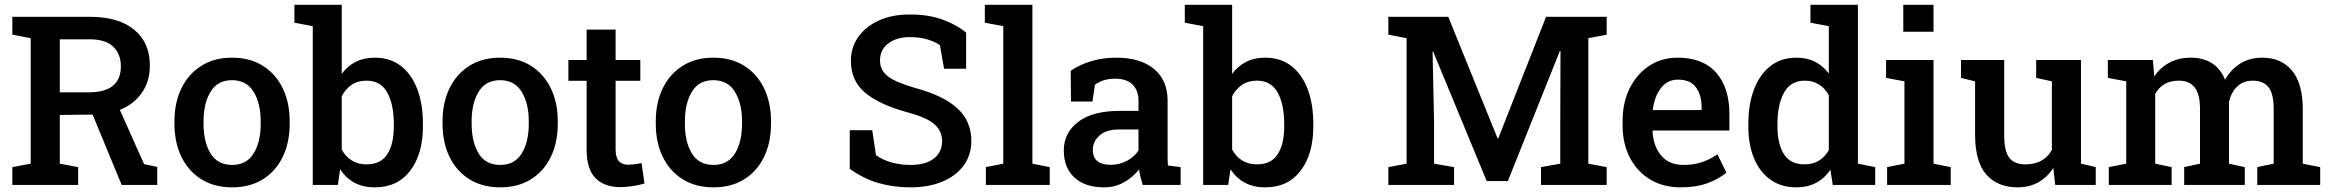

<svg xmlns="http://www.w3.org/2000/svg" viewBox="-20 -782 9857 812"><path d="M32.2 0V-75.2L109.9 -89.8V-620.6L32.2 -635.3V-710.9H360.8Q481 -710.9 547.4 -656.5Q613.8 -602.1 613.8 -504.9Q613.8 -438 579.8 -389.4Q545.9 -340.8 486.8 -317.4L589.4 -87.9L645 -76.2V0H494.6L371.6 -297.4L232.9 -295.9V-89.8L310.5 -75.2V0ZM232.9 -391.6H355.5Q424.8 -391.6 458 -419.7Q491.2 -447.8 491.2 -501.5Q491.2 -553.7 458.7 -584.7Q426.3 -615.7 360.8 -615.7H232.9Z M961.9 10.3Q885.7 10.3 831.1 -24.2Q776.4 -58.6 747.1 -119.1Q717.8 -179.7 717.8 -258.8V-269Q717.8 -347.7 747.1 -408.2Q776.4 -468.8 831.1 -503.4Q885.7 -538.1 960.9 -538.1Q1037.1 -538.1 1091.8 -503.7Q1146.5 -469.2 1175.8 -408.4Q1205.1 -347.7 1205.1 -269V-258.8Q1205.1 -179.2 1175.8 -118.7Q1146.5 -58.1 1092 -23.9Q1037.6 10.3 961.9 10.3ZM961.9 -84.5Q1022.9 -84.5 1052.7 -133.1Q1082.5 -181.6 1082.5 -258.8V-269Q1082.5 -344.7 1052.5 -393.8Q1022.5 -442.9 960.9 -442.9Q899.9 -442.9 870.4 -393.8Q840.8 -344.7 840.8 -269V-258.8Q840.8 -181.6 870.4 -133.1Q899.9 -84.5 961.9 -84.5Z M1565.4 10.3Q1515.1 10.3 1479 -9.3Q1442.9 -28.8 1418.5 -65.9L1408.7 0H1302.7V-671.4L1225.1 -686V-761.7H1425.3V-469.7Q1449.2 -502.4 1484.1 -520.3Q1519 -538.1 1565.4 -538.1Q1629.9 -538.1 1675.3 -503.2Q1720.7 -468.3 1744.6 -405.3Q1768.6 -342.3 1768.6 -257.3V-247.1Q1768.6 -130.9 1715.1 -60.3Q1661.6 10.3 1565.4 10.3ZM1529.8 -86.9Q1590.3 -86.9 1617.9 -129.6Q1645.5 -172.4 1645.5 -247.1V-257.3Q1645.5 -340.8 1617.7 -390.9Q1589.8 -440.9 1530.3 -440.9Q1493.2 -440.9 1467 -423.1Q1440.9 -405.3 1425.3 -375V-149.4Q1441.4 -119.6 1467.8 -103.3Q1494.1 -86.9 1529.8 -86.9Z M2095.7 10.3Q2019.5 10.3 1964.8 -24.2Q1910.2 -58.6 1880.9 -119.1Q1851.6 -179.7 1851.6 -258.8V-269Q1851.6 -347.7 1880.9 -408.2Q1910.2 -468.8 1964.8 -503.4Q2019.5 -538.1 2094.7 -538.1Q2170.9 -538.1 2225.6 -503.7Q2280.3 -469.2 2309.6 -408.4Q2338.9 -347.7 2338.9 -269V-258.8Q2338.9 -179.2 2309.6 -118.7Q2280.3 -58.1 2225.8 -23.9Q2171.4 10.3 2095.7 10.3ZM2095.7 -84.5Q2156.7 -84.5 2186.5 -133.1Q2216.3 -181.6 2216.3 -258.8V-269Q2216.3 -344.7 2186.3 -393.8Q2156.2 -442.9 2094.7 -442.9Q2033.7 -442.9 2004.2 -393.8Q1974.6 -344.7 1974.6 -269V-258.8Q1974.6 -181.6 2004.2 -133.1Q2033.7 -84.5 2095.7 -84.5Z M2603.5 9.3Q2536.1 9.3 2498.5 -28.6Q2460.9 -66.4 2460.9 -149.4V-440.4H2383.8V-528.3H2460.9V-656.7H2583.5V-528.3H2688V-440.4H2583.5V-149.4Q2583.5 -115.7 2597.4 -100.6Q2611.3 -85.4 2635.3 -85.4Q2648.9 -85.4 2665.8 -87.6Q2682.6 -89.8 2693.4 -92.3L2705.6 -5.9Q2684.6 0.5 2656.7 4.9Q2628.9 9.3 2603.5 9.3Z M2997.6 10.3Q2921.4 10.3 2866.7 -24.2Q2812 -58.6 2782.7 -119.1Q2753.4 -179.7 2753.4 -258.8V-269Q2753.4 -347.7 2782.7 -408.2Q2812 -468.8 2866.7 -503.4Q2921.4 -538.1 2996.6 -538.1Q3072.8 -538.1 3127.4 -503.7Q3182.1 -469.2 3211.4 -408.4Q3240.7 -347.7 3240.7 -269V-258.8Q3240.7 -179.2 3211.4 -118.7Q3182.1 -58.1 3127.7 -23.9Q3073.2 10.3 2997.6 10.3ZM2997.6 -84.5Q3058.6 -84.5 3088.4 -133.1Q3118.2 -181.6 3118.2 -258.8V-269Q3118.2 -344.7 3088.1 -393.8Q3058.1 -442.9 2996.6 -442.9Q2935.5 -442.9 2906 -393.8Q2876.5 -344.7 2876.5 -269V-258.8Q2876.5 -181.6 2906 -133.1Q2935.5 -84.5 2997.6 -84.5Z M3830.6 10.3Q3758.3 10.3 3695.6 -7.8Q3632.8 -25.9 3573.7 -67.9V-231.4H3668.9L3684.6 -126Q3710 -106.9 3748.3 -95.7Q3786.6 -84.5 3830.6 -84.5Q3895 -84.5 3929.7 -111.8Q3964.4 -139.2 3964.4 -185.1Q3964.4 -227.5 3932.4 -256.1Q3900.4 -284.7 3819.3 -306.6Q3699.7 -338.9 3639.2 -389.6Q3578.6 -440.4 3578.6 -524.4Q3578.6 -581.5 3609.6 -625.5Q3640.6 -669.4 3695.8 -694.8Q3751 -720.2 3823.2 -720.7Q3902.3 -721.7 3963.1 -700.2Q4023.9 -678.7 4065.9 -644V-491.2H3972.7L3955.1 -590.8Q3935.1 -605 3903.1 -615Q3871.1 -625 3827.6 -625Q3772 -625 3736.8 -598.4Q3701.7 -571.8 3701.7 -525.4Q3701.7 -485.4 3734.6 -459.5Q3767.6 -433.6 3853 -409.2Q3968.3 -378.4 4028.1 -324.5Q4087.9 -270.5 4087.9 -186Q4087.9 -126.5 4055.9 -82.5Q4023.9 -38.6 3966.1 -14.2Q3908.2 10.3 3830.6 10.3Z M4149.4 0V-75.2L4223.1 -89.8V-671.4L4145 -686V-761.7H4346.2V-89.8L4419.4 -75.2V0Z M4649.4 10.3Q4568.8 10.3 4523.9 -31.2Q4479 -72.8 4479 -145.5Q4479 -220.2 4539.8 -266.6Q4600.6 -313 4714.4 -313H4794.9V-357.4Q4794.9 -399.4 4769.8 -424.3Q4744.6 -449.2 4696.8 -449.2Q4669.4 -449.2 4648.4 -442.6Q4627.4 -436 4610.8 -423.8L4600.1 -352.5H4509.3L4508.3 -482.9Q4546.9 -508.8 4595 -523.4Q4643.1 -538.1 4701.7 -538.1Q4802.2 -538.1 4860.1 -490.7Q4918 -443.4 4918 -356V-123Q4918 -112.3 4918.2 -102.3Q4918.5 -92.3 4919.4 -82L4973.1 -75.2V0H4812.5Q4807.6 -17.1 4803.5 -33.2Q4799.3 -49.3 4797.4 -65.4Q4771 -32.2 4733.4 -11Q4695.8 10.3 4649.4 10.3ZM4677.2 -85Q4714.8 -85 4746.8 -102.3Q4778.8 -119.6 4794.9 -146V-234.4H4712.9Q4657.7 -234.4 4629.6 -208.7Q4601.6 -183.1 4601.6 -148.9Q4601.6 -85 4677.2 -85Z M5331.1 10.3Q5280.8 10.3 5244.6 -9.3Q5208.5 -28.8 5184.1 -65.9L5174.3 0H5068.4V-671.4L4990.7 -686V-761.7H5190.9V-469.7Q5214.8 -502.4 5249.8 -520.3Q5284.7 -538.1 5331.1 -538.1Q5395.5 -538.1 5440.9 -503.2Q5486.3 -468.3 5510.3 -405.3Q5534.2 -342.3 5534.2 -257.3V-247.1Q5534.2 -130.9 5480.7 -60.3Q5427.2 10.3 5331.1 10.3ZM5295.4 -86.9Q5356 -86.9 5383.5 -129.6Q5411.1 -172.4 5411.1 -247.1V-257.3Q5411.1 -340.8 5383.3 -390.9Q5355.5 -440.9 5295.9 -440.9Q5258.8 -440.9 5232.7 -423.1Q5206.5 -405.3 5190.9 -375V-149.4Q5207 -119.6 5233.4 -103.3Q5259.8 -86.9 5295.4 -86.9Z M5851.6 0V-75.2L5928.7 -89.8V-620.6L5851.6 -635.3V-710.9H6105L6313.5 -196.8H6316.4L6518.6 -710.9H6774.9V-635.3L6697.3 -620.6V-89.8L6774.9 -75.2V0H6497.1V-75.2L6578.6 -89.8V-255.4L6579.6 -566.4L6577.1 -566.9L6356.9 -16.1H6267.6L6041 -564L6038.6 -563.5L6044.9 -263.7V-89.8L6129.4 -75.2V0Z M7088.9 10.3Q7013.7 10.3 6958.5 -23.2Q6903.3 -56.6 6872.8 -115.7Q6842.3 -174.8 6842.3 -251V-271.5Q6842.3 -348.6 6872.3 -408.9Q6902.3 -469.2 6954.8 -503.7Q7007.3 -538.1 7075.2 -538.1Q7182.1 -538.1 7238 -474.6Q7293.9 -411.1 7293.9 -300.3V-230H6969.7L6968.8 -227.5Q6971.7 -165 7004.9 -124.8Q7038.1 -84.5 7099.6 -84.5Q7142.6 -84.5 7177.7 -96.2Q7212.9 -107.9 7243.2 -129.4L7281.2 -52.2Q7250 -25.4 7201.9 -7.6Q7153.8 10.3 7088.9 10.3ZM6971.7 -316.4H7176.3V-329.1Q7176.3 -380.9 7152.1 -413.1Q7127.9 -445.3 7076.7 -445.3Q7031.7 -445.3 7004.2 -409.2Q6976.6 -373 6970.2 -318.8Z M7577.1 10.3Q7513.2 10.3 7467.8 -22Q7422.4 -54.2 7398.2 -112.1Q7374 -169.9 7374 -247.1V-257.3Q7374 -341.3 7398.2 -404.5Q7422.4 -467.8 7467.8 -502.9Q7513.2 -538.1 7576.7 -538.1Q7622.1 -538.1 7656 -520.8Q7689.9 -503.4 7714.4 -471.2V-671.4L7636.7 -686V-761.7H7837.4V-89.8L7910.6 -75.2V0H7731L7721.2 -64Q7669.9 10.3 7577.1 10.3ZM7611.8 -86.9Q7647 -86.9 7672.4 -102.5Q7697.8 -118.2 7714.4 -147V-379.9Q7698.2 -408.7 7672.6 -424.8Q7647 -440.9 7612.8 -440.9Q7552.7 -440.9 7524.9 -390.1Q7497.1 -339.4 7497.1 -257.3V-247.1Q7497.1 -173.8 7524.2 -130.4Q7551.3 -86.9 7611.8 -86.9Z M7960.9 0V-75.2L8034.2 -89.8V-438L7956.5 -452.6V-528.3H8157.2V-89.8L8230 -75.2V0ZM8029.3 -647.9V-761.7H8157.2V-647.9Z M8513.2 10.3Q8428.2 10.3 8380.6 -43.7Q8333 -97.7 8333 -211.4V-438L8273.4 -452.6V-528.3H8456.1V-210.4Q8456.1 -142.1 8477.8 -114.5Q8499.5 -86.9 8544.9 -86.9Q8624 -86.9 8657.7 -147.9V-438L8591.3 -452.6V-528.3H8780.8V-89.8L8843.3 -75.2V0H8671.9L8663.6 -71.8Q8638.7 -32.2 8600.3 -11Q8562 10.3 8513.2 10.3Z M8898.4 0V-75.2L8972.2 -89.8V-438L8894.5 -452.6V-528.3H9085L9090.8 -459Q9116.2 -496.6 9155.3 -517.3Q9194.3 -538.1 9245.6 -538.1Q9297.4 -538.1 9334.2 -514.9Q9371.1 -491.7 9390.1 -444.8Q9414.6 -488.3 9454.3 -513.2Q9494.1 -538.1 9547.9 -538.1Q9627 -538.1 9672.9 -483.9Q9718.8 -429.7 9718.8 -319.8V-89.8L9792.5 -75.2V0H9526.4V-75.2L9595.7 -89.8V-320.8Q9595.7 -387.2 9573.2 -414.1Q9550.8 -440.9 9507.3 -440.9Q9466.8 -440.9 9440.7 -415.3Q9414.6 -389.6 9406.7 -349.1V-89.8L9473.6 -75.2V0H9217.3V-75.2L9284.2 -89.8V-320.8Q9284.2 -384.8 9261.2 -412.8Q9238.3 -440.9 9194.8 -440.9Q9158.7 -440.9 9134 -426.3Q9109.4 -411.6 9094.7 -384.8V-89.8L9164.1 -75.2V0Z"/></svg>

Font: Roboto Slab Medium
Style: Regular
Weight: 500
Designer: Google
Version: Version 2.001; ttfautohint (v1.8.3)